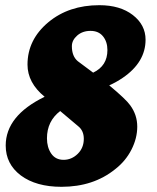

<svg xmlns="http://www.w3.org/2000/svg" viewBox="-20 -700 606 740"><path d="M2 -139Q2 -254 152 -327Q86 -381 86 -451Q86 -547 166 -614Q245 -680 363 -680Q443 -680 492 -642Q541 -604 541 -547Q541 -460 453 -400Q428 -383 401 -371Q466 -317 482 -294Q509 -257 509 -212Q509 -167 486.5 -123Q464 -79 424 -48Q340 20 217 20Q119 20 60 -24Q2 -68 2 -139ZM212 -272Q161 -233 161 -167Q161 -132 177.5 -108Q194 -84 225 -84Q256 -84 279.5 -107Q303 -130 303 -165Q303 -196 282 -213ZM339 -420Q394 -446 394 -507Q394 -539 377 -560Q360 -581 329 -581Q298 -581 277.5 -563Q257 -545 257 -522Q257 -483 280 -464Z"/></svg>

Font: Sansita One
Style: Regular
Weight: 400
Designer: Pablo Cosgaya
Foundry: Omnibus-Type
Version: Version 1.001